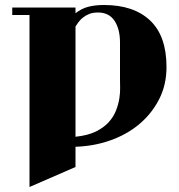

<svg xmlns="http://www.w3.org/2000/svg" viewBox="-20 -521 717 768"><path d="M98 227V-461H29V-491H282V-468Q306 -487 333.5 -494Q361 -501 396 -501Q515 -501 580.5 -439Q646 -377 646 -253Q646 -181 616 -123Q586 -65 536 -23.5Q486 18 420 41Q354 64 282 66V147ZM282 26Q331 21 363.5 5Q396 -11 415.5 -33Q435 -55 444.5 -80Q454 -105 457.5 -128Q461 -151 460.5 -170.5Q460 -190 460 -201V-351Q460 -405 438 -438Q416 -471 372 -471Q351 -471 336.5 -465Q322 -459 311.5 -450.5Q301 -442 294 -432.5Q287 -423 282 -415Z"/></svg>

Font: Cafe24 ClassicType
Style: Regular
Weight: 400
Designer: Cafe24 thkim, hmlim, mnelim & 4IR
Foundry: Cafe24
Version: Version 1.000